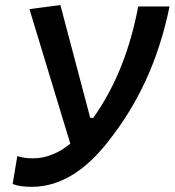

<svg xmlns="http://www.w3.org/2000/svg" viewBox="-20 -718 681 748"><path d="M104.5 9.8C223.1 9.8 319.8 -64 397 -161.1C519 -314 597.2 -482.9 640.6 -692.9H518.6C487.3 -529.3 432.6 -384.3 343.3 -258.8H331.5L215.3 -698.2L94.7 -682.6L253.9 -158.2C211.4 -123.5 162.1 -101.1 108.4 -101.1C77.6 -101.1 63 -105.5 47.4 -109.9L29.3 -1.5C49.3 7.3 75.2 9.8 104.5 9.8Z"/></svg>

Font: Cascadia Mono SemiBold
Style: Italic
Weight: 600
Italic angle: -10°
Monospace: yes
Designer: Aaron Bell
Foundry: Saja Typeworks
Version: Version 2404.023